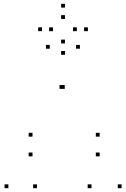

<svg xmlns="http://www.w3.org/2000/svg" viewBox="-20 -975 660 1005"><path d="M398.2 -720V-740H378.2V-720ZM240.5 -720V-740H220.5V-720ZM23.9 10V-10H3.9V10ZM173.4 10V-10H153.4V10ZM311.6 -509.9V-529.9H291.6V-509.9ZM318.8 -509.9V-529.9H298.8V-509.9ZM458.9 10V-10H438.9V10ZM616.5 10V-10H596.5V10ZM501.6 -156.6V-176.6H481.6V-156.6ZM501.6 -259.8V-279.8H481.6V-259.8ZM150.1 -259.8V-279.8H130.1V-259.8ZM150.1 -156.6V-176.6H130.1V-156.6ZM440.2 -811.9V-831.9H420.2V-811.9ZM320 -935.1V-955.1H300V-935.1ZM199.8 -811.9V-831.9H179.8V-811.9ZM320 -688.2V-708.2H300V-688.2ZM257.2 -811.9V-831.9H237.2V-811.9ZM320 -875.8V-895.8H300V-875.8ZM382.2 -811.9V-831.9H362.2V-811.9ZM320 -747.6V-767.6H300V-747.6Z"/></svg>

Font: Monaspace Argon Dots Var
Style: Regular
Weight: 400
Designer: Riley Cran and the Lettermatic Team
Version: Version 1.100 (Monaspace Argon Dots)